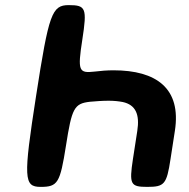

<svg xmlns="http://www.w3.org/2000/svg" viewBox="-20 -731 739 751"><path d="M405 -337C426 -337 444 -335 460 -332C511 -321 527 -283 517 -219L500 -109C485 -10 490 0 556 0C623 0 632 -10 647 -109L664 -219C690 -386 591 -456 424 -456C399 -456 374 -454 350 -451C288 -444 283 -453 302 -576C321 -699 316 -711 249 -711C183 -711 171 -678 121 -355C71 -33 73 0 139 0C206 0 215 -15 238 -161C261 -308 270 -326 332 -333C356 -335 380 -337 405 -337Z"/></svg>

Font: Asimov Print
Style: AIt
Weight: 500
Designer: Google
Version: Version 2.000980: 2014